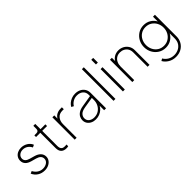

<svg xmlns="http://www.w3.org/2000/svg" viewBox="139 -1861 3196 3196"><g transform="rotate(-45 1737.5 -262.5)"><path d="M260 12Q311 12 351.5 -7Q392 -26 416 -59.5Q440 -93 440 -135Q440 -187 405 -224.5Q370 -262 305 -280L217 -305Q128 -330 128 -396Q128 -439 161 -467Q194 -495 244 -495Q291 -495 329 -470Q367 -445 389 -400L433 -420Q413 -473 360.5 -505.5Q308 -538 244 -538Q199 -538 162 -520Q125 -502 103.5 -469.5Q82 -437 82 -395Q82 -291 210 -256L297 -232Q393 -206 393 -133Q393 -87 354.5 -59Q316 -31 260 -31Q208 -31 165.5 -59Q123 -87 97 -137L55 -118Q82 -57 136 -22.5Q190 12 260 12Z M776 6Q782 6 795.5 5Q809 4 819 1V-40Q812 -39 800 -38Q788 -37 780 -37Q742 -37 723.5 -51.5Q705 -66 699.5 -87Q694 -108 694 -126V-486H808V-526H694V-650H649V-580Q649 -526 599 -526H549V-486H649V-126Q649 -60 682 -27Q715 6 776 6Z M973 0H1018V-320Q1018 -393 1057.5 -440Q1097 -487 1169 -487H1203V-532H1170Q1120 -532 1079.5 -510.5Q1039 -489 1018 -450V-526H973Z M1462 12Q1511 12 1551.5 -4.5Q1592 -21 1621.5 -48Q1651 -75 1666 -106V0H1711V-365Q1711 -416 1686.5 -455Q1662 -494 1618.5 -516Q1575 -538 1518 -538Q1471 -538 1431 -522Q1391 -506 1361.5 -480.5Q1332 -455 1317 -425L1357 -404Q1381 -445 1424 -470Q1467 -495 1518 -495Q1585 -495 1625.5 -459.5Q1666 -424 1666 -365V-333L1462 -299Q1399 -289 1361.5 -264Q1324 -239 1307.5 -205.5Q1291 -172 1291 -136Q1291 -92 1314 -58.5Q1337 -25 1375.5 -6.5Q1414 12 1462 12ZM1337 -138Q1337 -180 1368 -213Q1399 -246 1477 -259L1666 -290V-238Q1666 -183 1641 -135.5Q1616 -88 1571.5 -59Q1527 -30 1466 -30Q1411 -30 1374 -59Q1337 -88 1337 -138Z M1887 0H1932V-745H1887Z M2108 -635H2153V-745H2108ZM2108 0H2153V-526H2108Z M2329 0H2374V-320Q2374 -369 2392.5 -408.5Q2411 -448 2446.5 -471.5Q2482 -495 2532 -495Q2576 -495 2611.5 -476Q2647 -457 2668 -422.5Q2689 -388 2689 -340V0H2734V-345Q2734 -403 2706.5 -446.5Q2679 -490 2634 -514Q2589 -538 2536 -538Q2482 -538 2439 -513.5Q2396 -489 2374 -449V-526H2329Z M3142 220Q3214 220 3269 189.5Q3324 159 3355.5 105Q3387 51 3387 -18V-526H3342V-414Q3311 -471 3256 -504.5Q3201 -538 3131 -538Q3058 -538 3000.5 -502Q2943 -466 2910 -406Q2877 -346 2877 -273Q2877 -200 2910 -140Q2943 -80 3000.5 -44Q3058 -8 3131 -8Q3201 -8 3256 -41.5Q3311 -75 3342 -132V-18Q3342 50 3312.5 93.5Q3283 137 3237.5 157.5Q3192 178 3142 178Q3082 178 3034 150Q2986 122 2957 73L2919 95Q2948 148 3007 184Q3066 220 3142 220ZM3131 -53Q3070 -53 3023.5 -82.5Q2977 -112 2951 -162Q2925 -212 2925 -273Q2925 -334 2951 -384Q2977 -434 3023.5 -463.5Q3070 -493 3131 -493Q3192 -493 3238.5 -463.5Q3285 -434 3312 -384.5Q3339 -335 3339 -273Q3339 -212 3312 -162Q3285 -112 3238.5 -82.5Q3192 -53 3131 -53Z"/></g></svg>

Font: Plus Jakarta Sans ExtraLight
Style: Regular
Weight: 200
Designer: Gumpita Rahayu
Foundry: Tokotype
Version: Version 2.004; ttfautohint (v1.8.3)